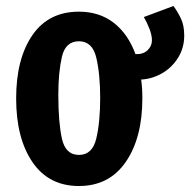

<svg xmlns="http://www.w3.org/2000/svg" viewBox="-20 -609 636 642"><path d="M452 -343Q456 -316 456 -280Q456 -148 400.5 -67.5Q345 13 244 13Q143 13 88.5 -67Q34 -147 34 -280Q34 -412 88 -491Q142 -570 244 -570Q312 -570 360 -533Q408 -496 433 -428Q459 -427 473.5 -441Q488 -455 488 -474Q488 -491 480 -512Q472 -533 461 -552L560 -589Q574 -570 585 -547Q596 -524 596 -490Q596 -449 575.5 -416Q555 -383 522 -364Q489 -345 452 -343ZM315 -281Q315 -361 302 -416Q289 -471 244 -471Q199 -471 187 -419Q175 -367 175 -292Q175 -200 187 -145.5Q199 -91 244 -91Q289 -91 302 -146Q315 -201 315 -281Z"/></svg>

Font: Francois One
Style: Regular
Weight: 400
Designer: Vernon Adams
Foundry: Vernon Adams
Version: Version 2.000